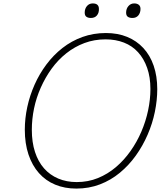

<svg xmlns="http://www.w3.org/2000/svg" viewBox="-20 -1083 966 1122"><path d="M426 19Q358 19 302.5 -4Q247 -27 207.5 -71.5Q168 -116 146.5 -180Q125 -244 125 -325Q125 -391 139.5 -458Q154 -525 182 -588Q210 -651 251 -706Q292 -761 345 -802.5Q398 -844 462 -867Q526 -890 599 -890Q668 -890 723 -867.5Q778 -845 817.5 -802.5Q857 -760 878 -699Q899 -638 899 -562Q899 -498 885 -429.5Q871 -361 842.5 -295.5Q814 -230 773.5 -173.5Q733 -117 680.5 -73.5Q628 -30 564 -5.5Q500 19 426 19ZM428 -19Q495 -19 552.5 -42.5Q610 -66 657.5 -106.5Q705 -147 742.5 -200Q780 -253 806 -313.5Q832 -374 845.5 -438Q859 -502 859 -563Q859 -632 840 -686Q821 -740 787 -777.5Q753 -815 704.5 -834Q656 -853 597 -853Q531 -853 473.5 -831.5Q416 -810 367.5 -771.5Q319 -733 282 -682Q245 -631 218.5 -571.5Q192 -512 179 -449.5Q166 -387 166 -324Q166 -252 184.5 -195Q203 -138 237.5 -99Q272 -60 320.5 -39.5Q369 -19 428 -19ZM511 -978Q495 -978 485 -985Q475 -992 475 -1009Q475 -1032 488 -1047.5Q501 -1063 522 -1063Q540 -1063 549 -1055Q558 -1047 558 -1031Q559 -1008 546.5 -993Q534 -978 511 -978ZM754 -978Q737 -978 727 -985Q717 -992 717 -1009Q717 -1032 730.5 -1047.5Q744 -1063 764 -1063Q781 -1063 791 -1055Q801 -1047 801 -1031Q801 -1008 788.5 -993Q776 -978 754 -978Z"/></svg>

Font: Playwrite IS Thin
Style: Regular
Weight: 250
Designer: Veronika Burian, José Scaglione
Foundry: TypeTogether
Version: Version 1.002